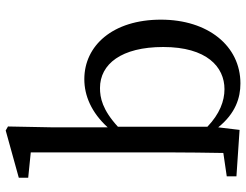

<svg xmlns="http://www.w3.org/2000/svg" viewBox="-115 -735 864 674"><g transform="rotate(-90 317.0 -398.0)"><path d="M209 -416C269 -471 311 -479 345 -479C429 -479 489 -404 489 -257C489 -104 419 -42 341 -42C299 -42 254 -59 209 -102ZM207 -646 210 -802 196 -810 30 -764V-731L119 -722V-230C119 -179 118 -102 117 -46L35 -34V0L198 11L207 -64C256 -3 311 14 361 14C493 14 585 -100 585 -265C585 -434 494 -534 376 -534C318 -534 259 -509 207 -452Z"/></g></svg>

Font: Noto Serif CJK JP Medium
Style: Regular
Weight: 500
Designer: Ryoko NISHIZUKA 西塚涼子 (kana & ideographs); Frank Grießhammer (Latin, Greek & Cyrillic); Wenlong ZHANG 张文龙 (bopomofo); San
Foundry: Adobe Systems Incorporated
Version: Version 1.000;PS 1;hotconv 16.6.53;makeotf.lib2.5.65590